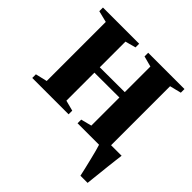

<svg xmlns="http://www.w3.org/2000/svg" viewBox="-182 -659 986 986"><g transform="rotate(45 311.0 -166.0)"><path d="M544 180Q540 161 534 135.5Q528 110 521.5 83.5Q515 57 509 34Q503 11 498.5 -2L475.5 -42H621Q618.5 -23 615.8 0Q613 23 610.2 47.8Q607.5 72.5 605 96.5Q602.5 120.5 600 142Q597.5 163.5 596 180ZM14 0V-26.5L77.5 -41.5V-470.5L15 -486V-512.5H278V-486L220.5 -470.5V-284L401.5 -284.5V-470.5L343.5 -486V-512.5H607V-486L544.5 -470.5V-41.5L608 -26.5V0H343V-26.5L401.5 -41.5V-245.5L220.5 -245V-41.5L278 -26.5V0Z"/></g></svg>

Font: Merriweather 120pt
Style: Bold
Weight: 700
Designer: Eben Sorkin
Foundry: Eben Sorkin
Version: Version 2.100